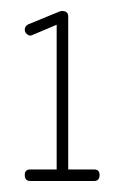

<svg xmlns="http://www.w3.org/2000/svg" viewBox="-20 -710 216 349"><path d="M35 -381Q25 -381 25 -392Q25 -402 35 -402H83V-665L38 -646Q34 -644 29.5 -647.5Q25 -651 25 -656Q25 -663 32 -666L88 -689Q90 -690 93 -690Q104 -690 104 -680V-402H151Q161 -402 161 -392Q161 -381 151 -381Z"/></svg>

Font: Zen Loop
Style: Regular
Weight: 400
Designer: Yoshimichi Ohira
Foundry: A-1 Corp ZenFonts
Version: Version 1.000; ttfautohint (v1.8.3)